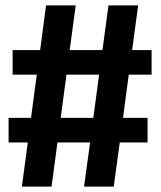

<svg xmlns="http://www.w3.org/2000/svg" viewBox="-20 -695 600 715"><path d="M293 0 315.5 -164.5H194L172 0H61.5L83.5 -164.5H12V-256H95.5L117 -417H27V-508.5H129.5L151.5 -675H262L239.5 -508.5H361.5L384 -675H494.5L472 -508.5H544.5V-417H459.5L438 -256H529.5V-164.5H426L403.5 0ZM206 -256H327.5L349 -417H227.5Z"/></svg>

Font: Anybody Condensed Regular
Style: Bold
Weight: 700
Width: 3
Designer: Tyler Finck
Foundry: Etcetera Type Company
Version: Version 1.010; ttfautohint (v1.8.3) -l 8 -r 50 -G 200 -x 14 